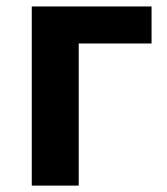

<svg xmlns="http://www.w3.org/2000/svg" viewBox="-20 -580 523 600"><path d="M79.3 0V-559.8H453.6V-444.1H226V0Z"/></svg>

Font: Shanggu Sans SC VF
Style: Regular
Weight: 250
Designer: GuiWonder
Version: Version 1.021